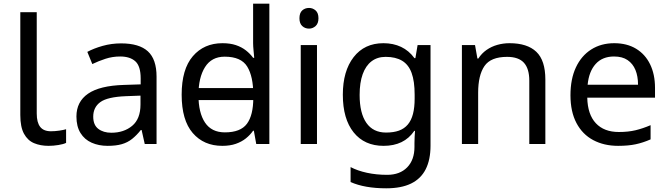

<svg xmlns="http://www.w3.org/2000/svg" viewBox="-20 -780 3619 1040"><path d="M243 10Q199 10 164.5 -4.5Q130 -19 110 -55.5Q90 -92 90 -157V-714H179V-165Q179 -117 197.5 -93Q216 -69 256 -69Q278 -69 301.5 -72.5Q325 -76 338 -80V-6Q324 1 296.5 5.5Q269 10 243 10Z M636 -545Q734 -545 781 -502Q828 -459 828 -365V0H764L747 -76H743Q720 -47 695.5 -27.5Q671 -8 639.5 1Q608 10 563 10Q515 10 476.5 -7Q438 -24 416 -59.5Q394 -95 394 -149Q394 -229 457 -272.5Q520 -316 651 -320L742 -323V-355Q742 -422 713 -448Q684 -474 631 -474Q589 -474 551 -461.5Q513 -449 480 -433L453 -499Q488 -518 536 -531.5Q584 -545 636 -545ZM662 -259Q562 -255 523.5 -227Q485 -199 485 -148Q485 -103 512.5 -82Q540 -61 583 -61Q651 -61 696 -98.5Q741 -136 741 -214V-262Z M1013 -238V-303H1389V-238ZM1184 10Q1084 10 1024 -59.5Q964 -129 964 -267Q964 -405 1024.5 -475.5Q1085 -546 1185 -546Q1227 -546 1258 -535.5Q1289 -525 1312 -507Q1335 -489 1351 -467H1357Q1356 -480 1353.5 -505.5Q1351 -531 1351 -546V-760H1439V0H1368L1355 -72H1351Q1335 -49 1312 -30.5Q1289 -12 1257.5 -1Q1226 10 1184 10ZM1198 -63Q1283 -63 1317.5 -109.5Q1352 -156 1352 -250V-266Q1352 -366 1319 -419.5Q1286 -473 1197 -473Q1126 -473 1090.5 -416.5Q1055 -360 1055 -265Q1055 -169 1090.5 -116Q1126 -63 1198 -63Z M1697 -536V0H1609V-536ZM1654 -737Q1674 -737 1689.5 -723.5Q1705 -710 1705 -681Q1705 -653 1689.5 -639Q1674 -625 1654 -625Q1632 -625 1617 -639Q1602 -653 1602 -681Q1602 -710 1617 -723.5Q1632 -737 1654 -737Z M2057 -546Q2110 -546 2152.5 -526Q2195 -506 2225 -465H2230L2242 -536H2312V9Q2312 85 2286 136.5Q2260 188 2207 214Q2154 240 2072 240Q2014 240 1965.5 231.5Q1917 223 1879 206V125Q1917 145 1968 156Q2019 167 2077 167Q2146 167 2185.5 126.5Q2225 86 2225 16V-5Q2225 -17 2226 -39.5Q2227 -62 2228 -71H2224Q2196 -30 2154.5 -10Q2113 10 2058 10Q1954 10 1895.5 -63Q1837 -136 1837 -267Q1837 -395 1895.5 -470.5Q1954 -546 2057 -546ZM2069 -472Q2024 -472 1992.5 -448Q1961 -424 1944.5 -378Q1928 -332 1928 -266Q1928 -167 1964.5 -114.5Q2001 -62 2071 -62Q2112 -62 2141 -72.5Q2170 -83 2189 -105.5Q2208 -128 2217 -163Q2226 -198 2226 -246V-267Q2226 -340 2209.5 -385Q2193 -430 2158 -451Q2123 -472 2069 -472Z M2740 -546Q2836 -546 2885 -499.5Q2934 -453 2934 -349V0H2847V-343Q2847 -408 2818 -440Q2789 -472 2727 -472Q2638 -472 2604 -422Q2570 -372 2570 -278V0H2482V-536H2553L2566 -463H2571Q2589 -491 2615.5 -509.5Q2642 -528 2674 -537Q2706 -546 2740 -546Z M3307 -546Q3376 -546 3425.5 -516Q3475 -486 3501.5 -431.5Q3528 -377 3528 -304V-251H3161Q3163 -160 3207.5 -112.5Q3252 -65 3332 -65Q3383 -65 3422.5 -74.5Q3462 -84 3504 -102V-25Q3463 -7 3423 1.5Q3383 10 3328 10Q3252 10 3193.5 -21Q3135 -52 3102.5 -113.5Q3070 -175 3070 -264Q3070 -352 3099.5 -415Q3129 -478 3182.5 -512Q3236 -546 3307 -546ZM3306 -474Q3243 -474 3206.5 -433.5Q3170 -393 3163 -321H3436Q3436 -367 3422 -401Q3408 -435 3379.5 -454.5Q3351 -474 3306 -474Z"/></svg>

Font: ugurmukhi25
Style: Book
Weight: 400
Designer: Jelle Bosma - Monotype Design Team
Foundry: Monotype Imaging Inc.
Version: Version 2.003